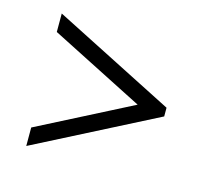

<svg xmlns="http://www.w3.org/2000/svg" viewBox="-66 -616 580 532"><g transform="rotate(15 224.0 -350.0)"><path d="M50 -160V-213L341 -362V-339L50 -487V-540L398 -363V-338Z"/></g></svg>

Font: Pathway Extreme Condensed Thin
Style: Regular
Weight: 250
Width: 3
Version: Version 1.001;gftools[0.9.26]